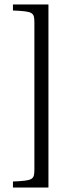

<svg xmlns="http://www.w3.org/2000/svg" viewBox="-20 -712 370 860"><path d="M38 101V128H197V-692H38V-665C128 -661 134 -657 134 -610V46C134 93 128 97 38 101Z"/></svg>

Font: Lingua Franca
Style: Regular
Weight: 400
Version: Version 1.19